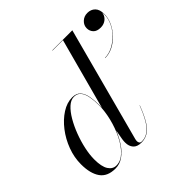

<svg xmlns="http://www.w3.org/2000/svg" viewBox="-190 -944 1137 1137"><g transform="rotate(-45 379.0 -375.0)"><path d="M623.5 -698Q623.5 -723 642.8 -741.5Q662 -760 690.5 -760Q720 -760 738.8 -741.2Q757.5 -722.5 757.5 -683Q757.5 -649.5 742 -616.2Q726.5 -583 700.8 -555.8Q675 -528.5 642.8 -512.2Q610.5 -496 576.5 -496V-498Q610 -498 643.5 -515.5Q677 -533 703.8 -562Q730.5 -591 744.8 -627Q759 -663 754.5 -700Q752 -675 732.8 -658.5Q713.5 -642 686 -642Q654 -642 638.8 -658.5Q623.5 -675 623.5 -698ZM355 -324Q355 -312.5 354 -300.5L474.5 -748H387V-750H555L363 -30.5Q361 -23 361 -14.5Q361 -6.5 365.5 0Q370 6.5 381.5 6.5Q424.5 6.5 457.2 -31Q490 -68.5 522 -153.5L523.5 -153Q491.5 -67 458 -28.5Q424.5 10 374 10Q339 10 322.5 -9Q306 -28 306 -58Q306 -62 306.2 -69.5Q306.5 -77 308 -85L319 -146.5Q302 -103.5 278 -68Q254 -32.5 223.5 -11.2Q193 10 157 10Q90 10 60 -32.8Q30 -75.5 30 -152.5Q30 -210 51 -266.2Q72 -322.5 107.5 -368.5Q143 -414.5 186.2 -442.2Q229.5 -470 273.5 -470Q308.5 -470 326 -449.5Q343.5 -429 349.2 -395.8Q355 -362.5 355 -324ZM353 -324Q353 -363 347.2 -395Q341.5 -427 326.2 -446Q311 -465 283 -465Q257 -465 231.5 -441.8Q206 -418.5 183.5 -380Q161 -341.5 143.5 -295.2Q126 -249 116 -202.5Q106 -156 106 -117.5Q106 -57 124.5 -28Q143 1 174 1Q211.5 1 244 -30.5Q276.5 -62 301 -112Q325.5 -162 339.2 -218.2Q353 -274.5 353 -324Z"/></g></svg>

Font: Bodoni* 96pt
Style: Italic
Weight: 400
Italic angle: -13°
Version: Version 2.3